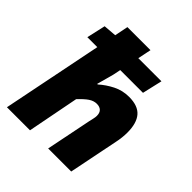

<svg xmlns="http://www.w3.org/2000/svg" viewBox="-193 -819 942 942"><g transform="rotate(45 278.0 -348.0)"><path d="M8 0 148 -696H308L264 -482L240 -394H244Q274 -421 312.5 -440.5Q351 -460 396 -460Q458 -460 486 -427.5Q514 -395 514 -330Q514 -314 512 -295Q510 -276 506 -258L454 0H294L342 -238Q345 -252 347.5 -262.5Q350 -273 350 -282Q350 -303 339 -313.5Q328 -324 308 -324Q287 -324 267 -310.5Q247 -297 220 -268L168 0ZM44 -522 66 -620 140 -626H454L430 -522Z"/></g></svg>

Font: Source Sans 3 ExtraLight Black
Style: Italic
Weight: 900
Italic angle: -11°
Version: Version 3.052;hotconv 1.1.0;makeotfexe 2.6.0